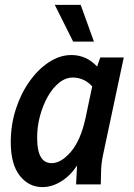

<svg xmlns="http://www.w3.org/2000/svg" viewBox="-20 -754 548 785"><path d="M24 -173Q24 -243 44.5 -307Q65 -371 100.5 -421Q136 -471 180.5 -500Q225 -529 272 -529Q333 -529 377 -482L390 -519H486L402 -124Q397 -101 395 -81.5Q393 -62 393 -39L392 0H291L295 -77Q267 -35 229.5 -12Q192 11 153 11Q98 11 61 -35.5Q24 -82 24 -173ZM132 -185Q133 -87 191 -87Q230 -87 269.5 -133Q309 -179 329 -268L357 -401Q338 -421 318 -429Q298 -437 278 -437Q248 -437 221.5 -415.5Q195 -394 175 -358.5Q155 -323 143 -278Q131 -233 132 -185ZM204 -734H310L364 -584H279Z"/></svg>

Font: Radio Canada Condensed Medium
Style: Italic
Weight: 500
Width: 3
Italic angle: -12°
Designer: Charles Daoud, Etienne Aubert Bonn, Alexandre Saumier Demers, Jacques Le Bailly
Foundry: Radio-Canada
Version: Version 2.104; ttfautohint (v1.8.4.7-5d5b);gftools[0.9.28.de